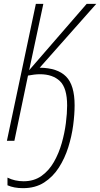

<svg xmlns="http://www.w3.org/2000/svg" viewBox="-20 -734 522 1001"><path d="M100 247Q53 247 19 232V192Q57 211 103 211Q157 211 196 183.5Q235 156 261 110.5Q287 65 302 12Q317 -41 323.5 -92.5Q330 -144 330 -184Q330 -275 292.5 -311Q255 -347 188 -347Q174 -347 157.5 -345Q141 -343 126 -340L55 0H16L167 -714H206L132 -368L432 -714H482L187 -381Q280 -380 324.5 -335Q369 -290 369 -185Q369 -138 361.5 -81Q354 -24 336 33.5Q318 91 287 139.5Q256 188 210 217.5Q164 247 100 247Z"/></svg>

Font: Noto Sans Condensed ExtraLight
Style: Italic
Weight: 200
Width: 3
Italic angle: -12°
Designer: Monotype Design Team
Foundry: Monotype Imaging Inc.
Version: Version 2.013; ttfautohint (v1.8.4.7-5d5b)